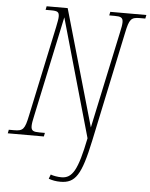

<svg xmlns="http://www.w3.org/2000/svg" viewBox="-82 -764 826 1055"><g transform="rotate(5 331.0 -237.0)"><path d="M291 240C373 240 405 193 446 -1L574 -606C590 -683 599 -694 649 -694H678L682 -714H483L479 -694H509C542 -694 555 -689 555 -663C555 -650 552 -632 546 -606L432 -72L248 -714H132L128 -694H157C194 -694 203 -689 203 -663C203 -650 199 -632 194 -606L88 -108C72 -31 63 -20 13 -20H-16L-20 0H179L183 -20H153C120 -20 107 -25 107 -51C107 -64 110 -82 116 -108L234 -662L419 -11C383 167 355 215 294 215C276 215 249 211 235 205L226 229C246 236 266 240 291 240Z"/></g></svg>

Font: Noto Serif Condensed Thin
Style: Italic
Weight: 100
Width: 3
Italic angle: -12°
Designer: Monotype Design Team
Foundry: Monotype Imaging Inc.
Version: Version 2.013